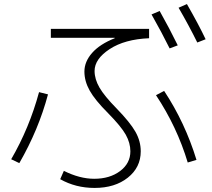

<svg xmlns="http://www.w3.org/2000/svg" viewBox="-20 -869 1040 944"><path d="M230 -727H713V-681Q593 -676 519 -627.5Q445 -579 445 -520Q445 -480 469 -438.5Q493 -397 553 -336Q620 -267 646 -221Q672 -175 672 -125Q672 -46 608.5 4.5Q545 55 445 55Q352 55 276 12L294 -29Q372 10 443 10Q520 10 570.5 -28Q621 -66 621 -125Q621 -166 598.5 -206.5Q576 -247 511 -313Q447 -377 421 -423.5Q395 -470 395 -517Q395 -566 433 -609Q471 -652 544 -681V-683H230ZM725 -798 765 -815Q814 -728 854 -646L814 -631Q776 -708 725 -798ZM858 -831 899 -849Q957 -748 991 -676L950 -660Q908 -745 858 -831ZM747 -401 787 -422Q890 -266 946 -83L903 -70Q850 -246 747 -401ZM216 -405Q170 -232 75 -67L35 -86Q124 -239 172 -416Z"/></svg>

Font: Mplus 1p Light
Style: Regular
Weight: 300
Version: Version 1.061